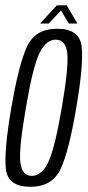

<svg xmlns="http://www.w3.org/2000/svg" viewBox="-20 -714 340 738"><path d="M96.5 4Q10 4 2.5 -65Q-5 -134 23.5 -299.5Q52 -466 83.8 -534.8Q115.5 -603.5 200 -603.5Q286.5 -603.5 294 -534.2Q301.5 -465 273 -299.5Q245 -133 213 -64.5Q181 4 96.5 4ZM102 -38Q139.5 -38 164.8 -89.2Q190 -140.5 217.5 -299.5Q244.5 -458 238.5 -509.8Q232.5 -561.5 194.5 -561.5Q157 -561.5 131.8 -510Q106.5 -458.5 79.5 -299.5Q52 -141 58.2 -89.5Q64.5 -38 102 -38ZM134 -623.5 198.5 -693.5H236.5L277.5 -623.5H244.5L214.5 -674L167.5 -623.5Z"/></svg>

Font: Anybody Condensed Light
Style: Italic
Weight: 300
Width: 3
Italic angle: -10°
Designer: Tyler Finck
Foundry: Etcetera Type Company
Version: Version 1.010; ttfautohint (v1.8.3) -l 8 -r 50 -G 200 -x 14 